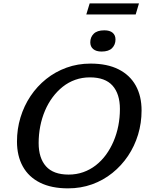

<svg xmlns="http://www.w3.org/2000/svg" viewBox="-20 -1076 853 1108"><path d="M203 -250.5Q203 -164 245.5 -116.2Q288 -68.5 376 -68.5Q421 -68.5 460.5 -82.5Q500 -96.5 533 -122.2Q566 -148 591.8 -183.2Q617.5 -218.5 635.5 -260.8Q653.5 -303 662.8 -350.2Q672 -397.5 672 -447Q672 -534 629.5 -581.8Q587 -629.5 499 -629.5Q454 -629.5 414.5 -615.5Q375 -601.5 342.2 -575.5Q309.5 -549.5 283.5 -514.5Q257.5 -479.5 239.5 -437Q221.5 -394.5 212.2 -347.2Q203 -300 203 -250.5ZM797 -438.5Q797 -366 776.8 -299.2Q756.5 -232.5 718.8 -176.2Q681 -120 628.5 -77.8Q576 -35.5 511.2 -12.2Q446.5 11 372.5 11Q277 11 211.2 -21.8Q145.5 -54.5 111.8 -115.2Q78 -176 78 -259.5Q78 -331.5 98.2 -398.2Q118.5 -465 156.2 -521.5Q194 -578 246.5 -620Q299 -662 363.8 -685.5Q428.5 -709 502.5 -709Q598.5 -709 664 -676Q729.5 -643 763.2 -582.5Q797 -522 797 -438.5ZM566 -778.5Q535 -778.5 518 -792.8Q501 -807 501 -832Q501 -861.5 520.8 -881.2Q540.5 -901 582 -901Q613.5 -901 630 -887Q646.5 -873 646.5 -848Q646.5 -818.5 627 -798.5Q607.5 -778.5 566 -778.5ZM478 -992.5 497.5 -1056.5H782L763 -992.5Z"/></svg>

Font: Newsreader 9pt Medium
Style: Italic
Weight: 500
Italic angle: -17°
Designer: Hugues Gentile
Foundry: Production Type
Version: Version 1.003